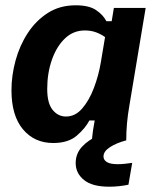

<svg xmlns="http://www.w3.org/2000/svg" viewBox="-20 -530 590 725"><path d="M180.8 10Q110 10 66.7 -41.7Q23.3 -93.3 23.3 -189.2Q23.3 -245 38.8 -301.7Q54.2 -358.3 85 -405.4Q115.8 -452.5 160.8 -481.2Q205.8 -510 265.8 -510Q315.8 -510 342.5 -492.1Q369.2 -474.2 381.7 -450H401.7L410 -500H530L468.3 -130Q462.5 -96.7 459.6 -65Q456.7 -33.3 456.7 0H326.7Q328.3 -16.7 331.2 -37.5Q334.2 -58.3 337.5 -75H317.5Q301.7 -45 269.6 -17.5Q237.5 10 180.8 10ZM229.2 -90Q264.2 -90 290.4 -120.4Q316.7 -150.8 334.6 -197.9Q352.5 -245 360.8 -295L376.7 -390Q361.7 -400.8 342.9 -407.9Q324.2 -415 300 -415Q256.7 -415 225 -384.6Q193.3 -354.2 175.8 -303.8Q158.3 -253.3 158.3 -194.2Q158.3 -140 178.8 -115Q199.2 -90 229.2 -90ZM392.5 175Q328.3 175 297.1 149.6Q265.8 124.2 265.8 85.8Q265.8 50 289.6 24.2Q313.3 -1.7 353.3 -19.2L456.7 -5V0Q419.2 10 395 25.8Q370.8 41.7 370.8 60.8Q370.8 74.2 383.8 82.1Q396.7 90 425 90Q438.3 90 452.9 88.3Q467.5 86.7 479.2 85L465 167.5Q449.2 170.8 430.4 172.9Q411.7 175 392.5 175Z"/></svg>

Font: Familjen Grotesk GF
Style: Bold Italic
Weight: 700
Designer: Anders Wikstroem, Jonas Baeckman, Matilda Gysing, Kristian Moeller
Foundry: Familjen STHML AB
Version: Version 2.000; Beta; Release 4; Build 6